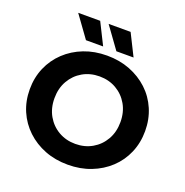

<svg xmlns="http://www.w3.org/2000/svg" viewBox="-156 -1043 1157 1198"><g transform="rotate(20 422.0 -444.5)"><path d="M422 12Q339 12 269.5 -15Q200 -42 148 -91Q96 -140 67.5 -206Q39 -272 39 -350Q39 -428 67.5 -494Q96 -560 148 -609Q200 -658 269.5 -685Q339 -712 422 -712Q505 -712 574.5 -685Q644 -658 696 -609.5Q748 -561 776.5 -494.5Q805 -428 805 -350Q805 -272 776.5 -205.5Q748 -139 696 -90.5Q644 -42 574.5 -15Q505 12 422 12ZM422 -126Q484 -126 533.5 -154.5Q583 -183 612 -233.5Q641 -284 641 -350Q641 -416 612 -466.5Q583 -517 533.5 -545.5Q484 -574 422 -574Q360 -574 310.5 -545.5Q261 -517 232 -466.5Q203 -416 203 -350Q203 -284 232 -233.5Q261 -183 310.5 -154.5Q360 -126 422 -126ZM264 -757 160 -901H306L378 -757ZM466 -757 362 -901H508L580 -757Z"/></g></svg>

Font: Montserrat
Style: Bold
Weight: 700
Designer: Julieta Ulanovsky
Foundry: Julieta Ulanovsky
Version: Version 9.000; ttfautohint (v1.8.4.7-5d5b)